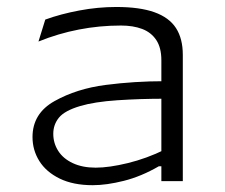

<svg xmlns="http://www.w3.org/2000/svg" viewBox="-20 -532 660 564"><path d="M454 0V-355Q454 -392 439 -414.5Q424 -437 397.5 -447Q371 -457 335.5 -457Q272 -457 211.5 -445.2Q151 -433.5 93 -410L113 -474.5Q158.5 -491 213 -501.2Q267.5 -511.5 322 -511.5Q390.5 -511.5 433.8 -496Q477 -480.5 497 -449.5Q517 -418.5 517 -371V0ZM215.5 -220.5Q170 -207 153.2 -186.5Q136.5 -166 136.5 -139Q136.5 -111.5 151 -88.8Q165.5 -66 193.8 -52.8Q222 -39.5 261 -39.5Q300.5 -39.5 355.8 -53Q411 -66.5 464 -92.5L468.5 -43.5H446.5Q394.5 -13.5 343.8 -0.8Q293 12 252.5 12Q195 12 155.2 -7.5Q115.5 -27 95.5 -59Q75.5 -91 75.5 -129.5Q75.5 -199 140.5 -235.2Q205.5 -271.5 290.2 -282.5Q375 -293.5 464 -293.5V-242Q392 -242 324.8 -237.5Q257.5 -233 215.5 -220.5Z"/></svg>

Font: Monaspace Argon Var ExtraLight
Style: Regular
Weight: 200
Designer: Riley Cran and the Lettermatic Team
Version: Version 1.200 (Monaspace Argon Var)